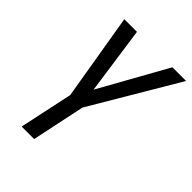

<svg xmlns="http://www.w3.org/2000/svg" viewBox="-206 -818 923 923"><g transform="rotate(45 255.5 -357.0)"><path d="M107 0H192L249 -271L511 -714H418L226 -370L177 -714H91L165 -272Z"/></g></svg>

Font: Noto Sans Display SemiCondensed
Style: Italic
Weight: 400
Width: 4
Italic angle: -12°
Designer: Monotype Design Team
Foundry: Monotype Imaging Inc.
Version: Version 1.900